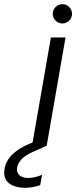

<svg xmlns="http://www.w3.org/2000/svg" viewBox="-125 -696 364 917"><path d="M28 0 118 -517H188L98 0ZM173 -584Q154 -584 140.5 -597.5Q127 -611 127 -630Q127 -649 140.5 -662.5Q154 -676 173 -676Q192 -676 205.5 -662.5Q219 -649 219 -630Q219 -611 205.5 -597.5Q192 -584 173 -584ZM-6 201Q-34 201 -59 192Q-84 183 -96.5 163Q-109 143 -103 109Q-99 86 -85 64.5Q-71 43 -43.5 23Q-16 3 27 -14L86 -38L98 0L33 29Q-4 45 -21.5 64Q-39 83 -43 102Q-47 127 -32.5 140.5Q-18 154 10 154Q24 154 41.5 150Q59 146 76 139L67 188Q51 194 32 197.5Q13 201 -6 201Z"/></svg>

Font: DM Sans 11pt Light
Style: Italic
Weight: 300
Italic angle: -10°
Version: Version 4.004;gftools[0.9.30]